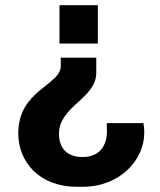

<svg xmlns="http://www.w3.org/2000/svg" viewBox="-20 -531 612 736"><path d="M355 -364V-511H208V-364ZM213 -310V-278C213 -204 50 -186 50 -20C50 88 129 185 275 185H297C441 185 533 81 533 -22C533 -39 531 -50 530 -59H389C389 -59 390 -38 390 -27C390 10 375 71 296 71C233 71 206 32 206 -18C206 -124 349 -153 349 -252V-310Z"/></svg>

Font: Chivo
Style: Bold
Weight: 700
Designer: Hector Gatti
Foundry: Omnibus-Type
Version: Version 1.003;PS 001.003;hotconv 1.0.70;makeotf.lib2.5.58329